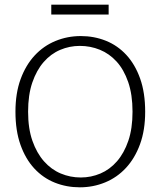

<svg xmlns="http://www.w3.org/2000/svg" viewBox="-20 -792 686 820"><path d="M325 -638Q382 -638 432 -618Q482 -598 519.5 -557.5Q557 -517 578.5 -456.5Q600 -396 600 -315Q600 -236 578 -176Q556 -116 518 -75Q480 -34 429 -13Q378 8 321 8Q264 8 214 -12Q164 -32 126.5 -72.5Q89 -113 67.5 -173.5Q46 -234 46 -315Q46 -394 68 -454Q90 -514 128 -555Q166 -596 217 -617Q268 -638 325 -638ZM100 -315Q100 -243 118.5 -190.5Q137 -138 168 -103Q199 -68 239.5 -51Q280 -34 325 -34Q369 -34 409 -51Q449 -68 479.5 -103Q510 -138 528 -190.5Q546 -243 546 -315Q546 -388 527.5 -441.5Q509 -495 478 -529Q447 -563 406.5 -579.5Q366 -596 321 -596Q277 -596 237 -579Q197 -562 166.5 -527Q136 -492 118 -439.5Q100 -387 100 -315ZM444 -772V-730H199V-772Z"/></svg>

Font: Mukta Vaani ExtraLight
Style: Regular
Weight: 275
Designer: Noopur Datye, Girish Dalvi, Yashodeep Gholap, Pallavi Karambelkar
Foundry: Ek Type
Version: Version 2.538;PS 1.000;hotconv 16.6.51;makeotf.lib2.5.65220;